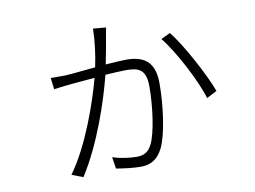

<svg xmlns="http://www.w3.org/2000/svg" viewBox="-70 -683 1095 823"><g transform="rotate(-10 478.0 -272.0)"><path d="M381 -582C380 -528.1 372.2 -468 361.2 -416.9C308.2 -411.9 253.9 -405.9 228 -404.8H165.8L171.9 -355.1C230.8 -363.3 291.9 -367.9 350.9 -372.9C324.9 -274.9 263.1 -92.7 181.1 19.2L230.1 38C315 -94.1 372.2 -272 399.1 -377.8C435 -380 469.1 -382.1 489 -382.1C546.2 -382.1 576 -369 576 -295.1C576 -210.9 560.7 -93 535.9 -46.9C517.8 -12.8 494 -8.2 469.1 -8.2C444.2 -8.2 402 -12.8 366.1 -24.9L373.9 25.9C403.8 30.9 446.7 36.9 480.8 36.9C521 36.9 554 21 577.1 -25.9C605.1 -83.1 621.1 -207.7 621.1 -302.9C621.1 -402 566.8 -426.1 497.9 -426.1C479.8 -426.1 446 -424 408 -421.2C418 -469.1 428.3 -526.3 431.1 -546.2C432.2 -555 434.3 -563.2 437.1 -577.1ZM661.9 -486.9C713.8 -424 789.1 -279.8 811.1 -203.8L855.8 -226.9C831 -295.8 752.1 -445 702.1 -506Z"/></g></svg>

Font: Karasuma Gothic
Style: Light
Weight: 300
Designer: Rasmus Andersson / Ryoko Nishizuka
Foundry: rsms
Version: Version 1.00